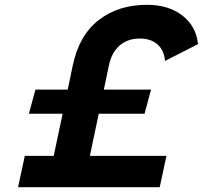

<svg xmlns="http://www.w3.org/2000/svg" viewBox="-20 -777 842 797"><path d="M390 -305 353 -130H671L643 0H55L83 -130H203L240 -305H100L127 -405H261L282 -505Q308 -630 389.5 -693.5Q471 -757 590 -757Q679 -757 736.5 -713Q794 -669 802 -594L665 -524Q661 -569 633.5 -593Q606 -617 560 -617Q510 -617 476.5 -588Q443 -559 432 -505L411 -405H607L580 -305Z"/></svg>

Font: Plus Jakarta Display
Style: Bold Italic
Weight: 700
Italic angle: -12°
Designer: Gumpita Rahayu
Foundry: Tokotype Studio
Version: Version 1.000;hotconv 1.0.109;makeotfexe 2.5.65596